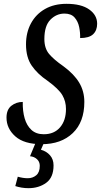

<svg xmlns="http://www.w3.org/2000/svg" viewBox="-20 -744 528 1004"><path d="M198 10Q106 10 60 -31Q14 -72 14 -129Q14 -171 39.5 -191Q65 -211 99 -211Q98 -163 109 -125Q120 -87 144.5 -64.5Q169 -42 209 -42Q263 -42 294 -78Q325 -114 325 -174Q325 -214 306 -246.5Q287 -279 228 -322Q176 -357 146 -400.5Q116 -444 116 -512Q116 -574 142 -622Q168 -670 215.5 -697Q263 -724 328 -724Q405 -724 446.5 -694.5Q488 -665 488 -620Q488 -585 467 -565Q446 -545 399 -545Q400 -573 394 -602.5Q388 -632 370 -652.5Q352 -673 317 -673Q275 -673 243.5 -641Q212 -609 212 -540Q212 -491 237 -461.5Q262 -432 311 -398Q367 -357 394 -312Q421 -267 421 -211Q421 -106 360.5 -48Q300 10 198 10ZM129 240Q110 240 92.5 237Q75 234 60 229L73 180Q101 188 125 188Q151 188 169.5 172.5Q188 157 188 123Q188 102 173.5 88.5Q159 75 137 73L171 -9H215L194 39Q223 47 241.5 68Q260 89 260 121Q260 184 221.5 212Q183 240 129 240Z"/></svg>

Font: Noto Serif ExtraCondensed Medium
Style: Italic
Weight: 500
Width: 2
Italic angle: -12°
Designer: Monotype Design Team
Foundry: Monotype Imaging Inc.
Version: Version 2.013; ttfautohint (v1.8.4.7-5d5b)